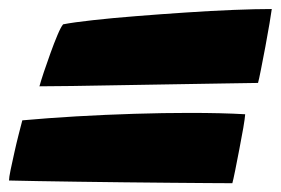

<svg xmlns="http://www.w3.org/2000/svg" viewBox="-20 -599 623 426"><path d="M120 -545Q143 -549.5 185.8 -554.2Q228.5 -559 282 -563.2Q335.5 -567.5 391.5 -571.2Q447.5 -575 497.8 -577Q548 -579 583 -579Q582 -570.5 578 -547Q574 -523.5 568.8 -495.5Q563.5 -467.5 559 -444.8Q554.5 -422 552.5 -415Q525 -414.5 475.5 -413.8Q426 -413 366.2 -412Q306.5 -411 247.2 -410Q188 -409 140.2 -408.2Q92.5 -407.5 67.5 -407.5Q70.5 -418.5 77.2 -438.8Q84 -459 92 -481.2Q100 -503.5 107.5 -521.2Q115 -539 120 -545ZM29.5 -332Q85 -337 149 -340.8Q213 -344.5 277.8 -346.5Q342.5 -348.5 400.5 -348.5Q472.5 -348.5 524 -345.5Q523.5 -337 519.8 -315.2Q516 -293.5 511 -267.8Q506 -242 501.8 -220.8Q497.5 -199.5 495.5 -192.5Q478 -192.5 441.2 -192.8Q404.5 -193 356.2 -193.5Q308 -194 255.5 -194.5Q203 -195 153.2 -195.8Q103.5 -196.5 63.2 -197.2Q23 -198 0 -198.5Q0 -205 3.5 -222Q7 -239 11.8 -260.2Q16.5 -281.5 21.5 -301Q26.5 -320.5 29.5 -332Z"/></svg>

Font: Grandstander ExtraBold
Style: Italic
Weight: 800
Italic angle: -15°
Designer: Tyler Finck
Foundry: Etcetera Type Co
Version: Version 1.200; ttfautohint (v1.8.3)